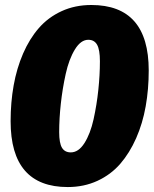

<svg xmlns="http://www.w3.org/2000/svg" viewBox="-20 -736 621 776"><path d="M349.1 -715.8Q581.1 -715.8 581.1 -451.2Q581.1 -375 568.8 -306.2Q556.6 -237.3 530.3 -177.5Q503.9 -117.7 466.1 -74Q428.2 -30.3 373.8 -5.1Q319.3 20 253.9 20Q22.9 20 22.9 -246.1Q22.9 -322.3 35.2 -390.9Q47.4 -459.5 73.2 -519.3Q99.1 -579.1 137 -622.6Q174.8 -666 229 -690.9Q283.2 -715.8 349.1 -715.8ZM336.9 -575.2Q306.6 -575.2 282.7 -536.1Q258.8 -497.1 245.6 -437.3Q232.4 -377.4 225.8 -316.7Q219.2 -255.9 219.2 -202.1Q219.2 -157.7 230.5 -138.9Q241.7 -120.1 266.1 -120.1Q297.4 -120.1 321.3 -157.7Q345.2 -195.3 358.2 -253.9Q371.1 -312.5 377.4 -372.6Q383.8 -432.6 383.8 -488.8Q383.8 -534.7 372.6 -554.9Q361.3 -575.2 336.9 -575.2Z"/></svg>

Font: Fira Sans Compressed Heavy
Style: Italic
Weight: 900
Width: 3
Italic angle: -8°
Designer: Carrois Corporate & Edenspiekermann AG
Foundry: Carrois Corporate GbR & Edenspiekermann AG
Version: Version 4.203;PS 004.203;hotconv 1.0.88;makeotf.lib2.5.64775